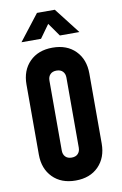

<svg xmlns="http://www.w3.org/2000/svg" viewBox="-106 -1038 706 1113"><g transform="rotate(-10 247.0 -482.0)"><path d="M247 16Q162.5 16 112.2 -35Q62 -86 62 -169V-581Q62 -664.5 112.2 -715.2Q162.5 -766 247 -766Q332 -766 382 -715.2Q432 -664.5 432 -581V-169Q432 -86 382 -35Q332 16 247 16ZM247 -119Q271 -119 284 -132.8Q297 -146.5 297 -169V-581Q297 -603.5 284 -617.2Q271 -631 247 -631Q223 -631 210 -617.2Q197 -603.5 197 -581V-169Q197 -146.5 210 -132.8Q223 -119 247 -119ZM76 -828 194 -980H299L417 -828H302L247 -906L191 -828Z"/></g></svg>

Font: Mohave Light
Style: Bold
Weight: 700
Version: Version 2.003